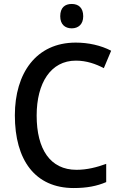

<svg xmlns="http://www.w3.org/2000/svg" viewBox="-20 -939 610 969"><path d="M342 -919C308 -919 284 -901 284 -857C284 -816 308 -796 342 -796C375 -796 400 -816 400 -857C400 -900 376 -919 342 -919ZM363 -633C417 -633 464 -616 504 -595L541 -683C489 -710 426 -724 362 -724C163 -724 55 -570 55 -357C55 -131 157 10 352 10C419 10 469 0 516 -20V-112C469 -95 420 -82 366 -82C234 -82 165 -185 165 -356C165 -520 236 -633 363 -633Z"/></svg>

Font: Noto Sans Khmer SemiCondensed Medium
Style: Regular
Weight: 500
Width: 4
Designer: Danh Hong and the Monotype Design Team
Foundry: Monotype Imaging Inc.
Version: Version 2.004